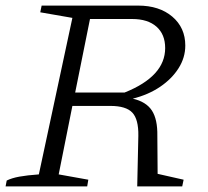

<svg xmlns="http://www.w3.org/2000/svg" viewBox="-27 -667 743 687"><path d="M-7 0 -3 -21Q15 -30 42.5 -35Q70 -40 112 -43L232 -603L117 -623L122 -647H467Q543 -647 589.5 -607.5Q636 -568 636 -504Q636 -461 612 -423Q588 -385 546 -356.5Q504 -328 448 -314Q496 -303 516.5 -271.5Q537 -240 536 -181L537 -45L630 -24L625 0H464L468 -181Q469 -240 446.5 -264Q424 -288 368 -288H232L183 -43L289 -24L285 0ZM446 -599H295L242 -336H419Q564 -394 564 -495Q564 -544 533 -571.5Q502 -599 446 -599Z"/></svg>

Font: Piazzolla SC Light
Style: Italic
Weight: 300
Italic angle: -11.3°
Designer: Juan Pablo del Peral
Foundry: Huerta Tipografica
Version: Version 1.330